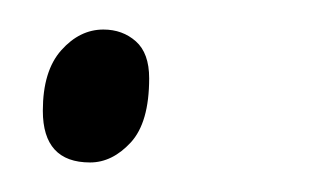

<svg xmlns="http://www.w3.org/2000/svg" viewBox="-20 -104 222 130"><path d="M41 6Q9 6 9 -29Q9 -56 21.5 -70Q34 -84 50 -84Q63 -84 72 -76Q81 -68 81 -51Q81 -21 68.5 -7.5Q56 6 41 6Z"/></svg>

Font: Noto Serif Tamil SemiCondensed ExtraLight
Style: Italic
Weight: 200
Width: 4
Italic angle: -12°
Designer: Indian Type Foundry, Tom Grace, and the Monotype Design Team
Foundry: Monotype Imaging Inc.
Version: Version 2.003; ttfautohint (v1.8.4.7-5d5b)